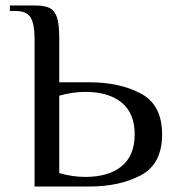

<svg xmlns="http://www.w3.org/2000/svg" viewBox="-20 -680 636 700"><path d="M106 -540Q106 -591 92 -615.5Q78 -640 36 -640H16V-660H106Q143 -660 161.5 -650.5Q180 -641 188 -616Q196 -591 196 -540V-380H306Q416 -380 493.5 -339Q571 -298 571 -190Q571 -82 493.5 -41Q416 0 306 0H106ZM471 -190Q471 -267 423.5 -306Q376 -345 291 -345Q244 -345 196 -331V-49Q244 -35 291 -35Q376 -35 423.5 -74Q471 -113 471 -190Z"/></svg>

Font: El Messiri
Style: Regular
Weight: 400
Designer: Mohamed Gaber
Foundry: Kief Type Foundry
Version: Version 2.006